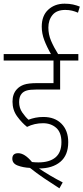

<svg xmlns="http://www.w3.org/2000/svg" viewBox="-20 -916 454 1044"><path d="M214 -246Q167 -246 127 -226Q98 -249 73 -283.5Q48 -318 48 -363Q48 -405 71 -430Q86 -447 110 -455.5Q134 -464 182 -464H271V-587H0V-622H406V-587H307V-429H175Q143 -429 126 -424Q109 -419 99 -408Q84 -392 84 -361Q84 -329 101 -304.5Q118 -280 135 -265Q153 -272 173 -276Q193 -280 216 -280Q278 -280 314.5 -243Q351 -206 351 -143Q351 -72 308 -36Q265 0 192 0Q220 19 253 38.5Q286 58 321 76L303 108Q259 80 218.5 52.5Q178 25 143 -3Q105 -5 76 -16Q47 -27 47 -53Q47 -83 79 -83Q114 -83 154 -35Q171 -33 189 -33Q249 -33 281.5 -60Q314 -87 314 -143Q314 -196 285.5 -221Q257 -246 214 -246ZM261 -615Q235 -660 221 -697Q207 -734 207 -771Q207 -831 242.5 -863.5Q278 -896 331 -896Q357 -896 377 -891.5Q397 -887 414 -880L404 -847Q388 -854 371.5 -858Q355 -862 335 -862Q288 -862 265.5 -834.5Q243 -807 243 -766Q243 -729 257.5 -694.5Q272 -660 300 -615Z"/></svg>

Font: Noto Sans Condensed ExtraLight
Style: Italic
Weight: 200
Width: 3
Italic angle: -12°
Designer: Monotype Design Team
Foundry: Monotype Imaging Inc.
Version: Version 2.013; ttfautohint (v1.8.4.7-5d5b)